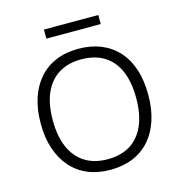

<svg xmlns="http://www.w3.org/2000/svg" viewBox="-125 -984 1047 1105"><g transform="rotate(-15 399.0 -431.5)"><path d="M398 8Q324 8 265 -16.5Q206 -41 164.5 -88Q123 -135 100.5 -201.5Q78 -268 78 -352Q78 -437 100 -503.5Q122 -570 163.5 -617Q205 -664 264 -688.5Q323 -713 398 -713Q473 -713 532.5 -688.5Q592 -664 634 -617.5Q676 -571 697.5 -504.5Q719 -438 719 -353Q719 -269 697 -202Q675 -135 633.5 -88Q592 -41 532.5 -16.5Q473 8 398 8ZM398 -55Q478 -55 533 -89Q588 -123 617.5 -189.5Q647 -256 647 -353Q647 -450 618 -516Q589 -582 533.5 -616Q478 -650 398 -650Q320 -650 264.5 -616Q209 -582 179.5 -516Q150 -450 150 -353Q150 -257 179.5 -190.5Q209 -124 264.5 -89.5Q320 -55 398 -55ZM236 -817V-871H560V-817Z"/></g></svg>

Font: Nunito Sans 8pt Light
Style: Regular
Weight: 300
Version: Version 3.101;gftools[0.9.27]